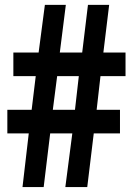

<svg xmlns="http://www.w3.org/2000/svg" viewBox="-20 -759 540 779"><path d="M71.3 0 96.7 -217.8H9.8V-313.5H108.4L125 -450.2H34.2V-545.9H136.7L162.1 -739.3H247.1L222.7 -545.9H313.5L336.9 -739.3H422.9L399.4 -545.9H489.3V-450.2H387.7L372.1 -313.5H466.8V-217.8H360.4L334 0H245.1L273.4 -217.8H183.6L157.2 0ZM194.3 -313.5H284.2L299.8 -450.2H211.9Z"/></svg>

Font: Gen Shin Gothic Monospace Bold
Style: Bold
Weight: 700
Designer: [Source Han Sans]
Ryoko NISHIZUKA  (kana & ideographs); Paul D. Hunt (Latin, Greek & Cyrillic); Wenlong ZHANG  (bopomofo
Version: Version 1.002.20150607